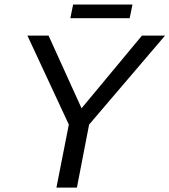

<svg xmlns="http://www.w3.org/2000/svg" viewBox="-20 -849 767 869"><path d="M328.1 0H235.4L291.5 -285.2L104 -688H199.7L349.1 -358.9L622.6 -688H727.1L383.3 -285.2ZM566.9 -766.6H298.3L311 -828.6H579.6Z"/></svg>

Font: Liberation Sans
Style: Italic
Weight: 400
Italic angle: -12°
Designer: Steve Matteson
Foundry: Ascender Corporation
Version: Version 2.1.5